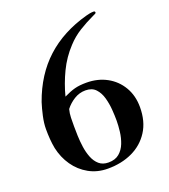

<svg xmlns="http://www.w3.org/2000/svg" viewBox="-143 -889 877 997"><g transform="rotate(-20 295.0 -390.0)"><path d="M409 -214Q409 -186 405 -153Q401 -120 389.5 -90.5Q378 -61 355.5 -42Q333 -23 296 -23Q264 -23 244 -40.5Q224 -58 213 -86Q202 -114 197.5 -146Q193 -178 192 -208.5Q191 -239 191 -261Q191 -284 191.5 -308Q192 -332 198 -354Q218 -380 247 -398Q276 -416 310 -416Q346 -416 366 -394.5Q386 -373 395 -340.5Q404 -308 406.5 -274Q409 -240 409 -214ZM547 -238Q547 -301 518.5 -349.5Q490 -398 440.5 -425Q391 -452 328 -452Q290 -452 263.5 -445Q237 -438 202 -421Q219 -487 249 -549.5Q279 -612 326 -662Q358 -697 397.5 -721.5Q437 -746 480 -766Q483 -768 490.5 -771Q498 -774 498 -778Q498 -786 490 -786Q479 -786 468.5 -784Q458 -782 447 -779Q309 -741 216.5 -656.5Q124 -572 76 -437Q66 -406 57.5 -367.5Q49 -329 49 -296Q49 -269 51 -242Q53 -215 58 -189Q70 -134 100.5 -90Q131 -46 177.5 -20Q224 6 282 6Q358 6 417.5 -22Q477 -50 512 -104.5Q547 -159 547 -238Z"/></g></svg>

Font: UoqMunThenKhung
Style: Regular
Weight: 400
Designer: Font-Kai, 金井和夫, 宇文滿月
Foundry: Kazuo Kanai, Moonlit Owen
Version: Version 1.197